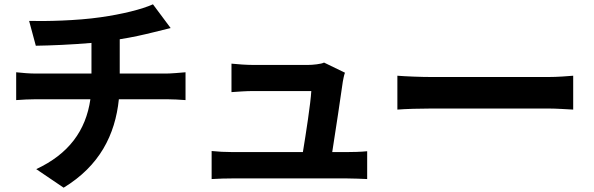

<svg xmlns="http://www.w3.org/2000/svg" viewBox="-20 -814 2753 890"><path d="M55 -350C81 -352 118 -354 148 -354H399C378 -208 298 -100 148 -30L275 56C441 -45 514 -188 531 -354H752C779 -354 813 -352 840 -350V-479C818 -477 771 -473 749 -473H535V-632C593 -641 646 -653 694 -665C711 -669 737 -676 771 -684L689 -794C638 -771 546 -748 446 -734C336 -718 191 -715 115 -717L146 -602C214 -603 311 -607 404 -615V-473H147C116 -473 82 -476 55 -479Z M961 16C999 14 1024 13 1060 13H1586C1613 13 1662 15 1682 16V-113C1656 -110 1610 -109 1584 -109H1520C1535 -204 1561 -376 1569 -435C1571 -445 1574 -464 1579 -477L1482 -524C1470 -517 1429 -513 1408 -513H1152C1125 -513 1079 -516 1053 -519V-387C1082 -389 1121 -392 1153 -392H1423C1420 -336 1398 -194 1384 -109H1060C1025 -109 988 -111 961 -114Z M1822 -306C1859 -309 1926 -311 1983 -311H2520C2562 -311 2613 -307 2637 -306V-463C2611 -461 2567 -457 2520 -457H1983C1931 -457 1858 -460 1822 -463Z"/></svg>

Font: GenEiGothic-pro-Regular
Style: Bold
Weight: 700
Designer: Ryoko NISHIZUKA (kana & ideographs); Paul D. Hunt (Latin, Greek & Cyrillic); Wenlong ZHANG (bopomofo); Sandoll Communica
Foundry: Adobe Systems Incorporated; o_tamon
Version: Version 1.000.140830